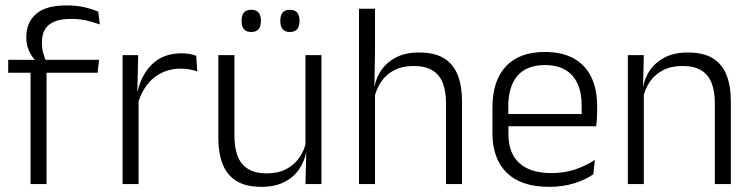

<svg xmlns="http://www.w3.org/2000/svg" viewBox="-20 -696 2848 726"><path d="M232 -675.5Q269 -675.5 297.8 -669Q326.5 -662.5 351.5 -652L357.5 -603.5Q331.5 -613 306 -618.8Q280.5 -624.5 249 -624.5Q208.5 -624.5 184.2 -613.8Q160 -603 149.2 -583.5Q138.5 -564 138.5 -536V-533.5Q138.5 -514 143.2 -496.5Q148 -479 153.5 -465L111 -462.5V-470.5Q99 -483.5 89.2 -505Q79.5 -526.5 79.5 -554V-556.5Q79.5 -610.5 116 -643Q152.5 -675.5 232 -675.5ZM95.5 0V-449.5H156V0ZM11 -421V-470L119 -469.5L143 -470H354.5L349 -421Z M500.5 -301.5 485 -348 500 -350Q516 -417 558 -455.8Q600 -494.5 666.5 -494.5Q684 -494.5 698 -491.8Q712 -489 722 -485L726 -426Q713.5 -430.5 697.5 -433.5Q681.5 -436.5 662.5 -436.5Q605.5 -436.5 562.5 -402.2Q519.5 -368 500.5 -301.5ZM443.5 0V-487.5H502.5L499 -341L504 -336V0Z M866.5 -487.5V-181.5Q866.5 -138.5 878.2 -106.8Q890 -75 917 -57.8Q944 -40.5 989.5 -40.5Q1032 -40.5 1062.8 -56.8Q1093.5 -73 1112.8 -101.2Q1132 -129.5 1138.5 -164.5L1151 -120H1137.5Q1131 -84.5 1110.2 -54.8Q1089.5 -25 1054.2 -7.2Q1019 10.5 968.5 10.5Q910 10.5 874.2 -11.5Q838.5 -33.5 822 -75Q805.5 -116.5 805.5 -175.5V-487.5ZM1195.5 -487.5V0H1135L1138 -120.5L1135 -123.5V-487.5ZM930 -575Q911.5 -575 902.5 -585.5Q893.5 -596 893.5 -616V-619Q893.5 -638.5 902.5 -648.8Q911.5 -659 930 -659Q948.5 -659 957.5 -648.8Q966.5 -638.5 966.5 -619V-616Q966.5 -596 957.5 -585.5Q948.5 -575 930 -575ZM1076 -575Q1058 -575 1049 -585.5Q1040 -596 1040 -616V-619Q1040 -638.5 1049 -648.8Q1058 -659 1076 -659Q1094.5 -659 1103.5 -648.8Q1112.5 -638.5 1112.5 -619V-616Q1112.5 -596 1103.5 -585.5Q1094.5 -575 1076 -575Z M1666.5 0V-306Q1666.5 -349.5 1654.8 -381Q1643 -412.5 1616 -429.5Q1589 -446.5 1543.5 -446.5Q1501.5 -446.5 1470.5 -430.5Q1439.5 -414.5 1420.8 -386.5Q1402 -358.5 1395 -323L1379.5 -367.5H1396Q1402.5 -403.5 1423.2 -432.8Q1444 -462 1479 -479.8Q1514 -497.5 1564.5 -497.5Q1623.5 -497.5 1659 -475.5Q1694.5 -453.5 1710.8 -412.2Q1727 -371 1727 -312V0ZM1337.5 0V-663H1398V-501L1395.5 -361L1398 -356V0Z M2056.5 10.5Q1951 10.5 1896.5 -42.5Q1842 -95.5 1842 -193.5V-288.5Q1842 -390.5 1892.8 -445Q1943.5 -499.5 2040.5 -499.5Q2105.5 -499.5 2149.5 -475Q2193.5 -450.5 2215.8 -404.5Q2238 -358.5 2238 -294V-276.5Q2238 -262 2237 -247.5Q2236 -233 2234.5 -218.5H2178.5Q2179.5 -240.5 2179.5 -260.2Q2179.5 -280 2179.5 -296.5Q2179.5 -345.5 2163.8 -379.8Q2148 -414 2117.2 -432Q2086.5 -450 2040.5 -450Q1972 -450 1937 -409.8Q1902 -369.5 1902 -293.5V-246L1902.5 -238V-187.5Q1902.5 -154 1912.2 -127Q1922 -100 1942.2 -80.8Q1962.5 -61.5 1993.2 -51.5Q2024 -41.5 2065 -41.5Q2112.5 -41.5 2153.2 -54.8Q2194 -68 2229.5 -91.5L2223.5 -37Q2192.5 -15.5 2150 -2.5Q2107.5 10.5 2056.5 10.5ZM1873.5 -218.5V-265H2221V-218.5Z M2683 0V-306Q2683 -349.5 2671.2 -381Q2659.5 -412.5 2632.5 -429.5Q2605.5 -446.5 2560 -446.5Q2518 -446.5 2487 -430.5Q2456 -414.5 2437 -386.5Q2418 -358.5 2411 -322.5L2398.5 -367.5H2412Q2418.5 -403.5 2439.2 -432.8Q2460 -462 2495.2 -479.8Q2530.5 -497.5 2581 -497.5Q2640 -497.5 2675.5 -475.5Q2711 -453.5 2727.2 -412.2Q2743.5 -371 2743.5 -312V0ZM2354 0V-487.5H2414.5L2411.5 -367L2414.5 -364V0Z"/></svg>

Font: Anek Gujarati Light
Style: Regular
Weight: 300
Designer: Mrunmayee Ghaisas (Gujarati), Yesha Goshar (Latin)
Foundry: Ek Type
Version: Version 1.003